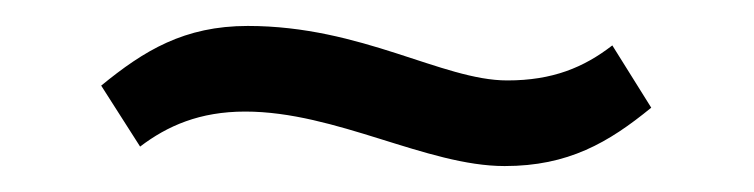

<svg xmlns="http://www.w3.org/2000/svg" viewBox="-20 -354 581 148"><path d="M88 -241C109 -257 134 -268 169 -268C239 -268 309 -226 369 -226C418 -226 449 -244 482 -271L452 -319C430 -302 406 -292 371 -292C321 -292 259 -334 171 -334C122 -334 91 -315 58 -288Z"/></svg>

Font: Charger Static
Style: 2
Weight: 1000
Designer: Jasper
Foundry: KineticPlasma Fonts/Cannot Into Space Fonts
Version: Version 1.1